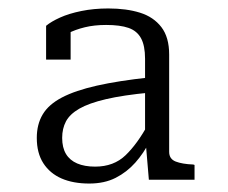

<svg xmlns="http://www.w3.org/2000/svg" viewBox="-20 -745 539 454"><path d="M334 -562V-526Q271 -520 230.5 -510.5Q190 -501 167.5 -488Q145 -475 136 -458Q127 -441 127 -419Q127 -396 136 -381Q145 -366 162.5 -358.5Q180 -351 205 -351Q249 -351 277 -378Q305 -405 330 -451L334 -411Q320 -383 300 -360.5Q280 -338 253.5 -324.5Q227 -311 191 -311Q153 -311 125.5 -323Q98 -335 82.5 -359Q67 -383 67 -419Q67 -451 81 -474.5Q95 -498 126.5 -514.5Q158 -531 209 -542.5Q260 -554 334 -562ZM332 -320 325 -403 323 -406V-606Q323 -637 313.5 -654.5Q304 -672 284 -679Q264 -686 231 -686Q203 -686 180.5 -680.5Q158 -675 140.5 -666Q123 -657 113 -646Q112 -655 117 -664Q122 -673 130.5 -679.5Q139 -686 147 -686V-604H89V-684Q101 -694 122 -703.5Q143 -713 172.5 -719Q202 -725 236 -725Q279 -725 311 -715Q343 -705 361.5 -681Q380 -657 380 -616V-386Q380 -369 395.5 -363Q411 -357 437 -356L440 -355V-320Z"/></svg>

Font: Roboto Serif ExtraLight
Style: Regular
Weight: 250
Version: Version 1.007